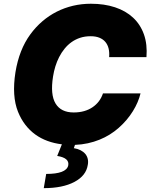

<svg xmlns="http://www.w3.org/2000/svg" viewBox="-20 -757 808 1016"><path d="M61.8 -375Q81.3 -494.3 140.3 -574.9Q169 -614.3 204.4 -644.5Q239.7 -674.7 280.5 -695.3Q321.4 -715.9 366.8 -726.6Q412.3 -737.2 460.9 -737.2Q532 -737.2 588.8 -718.4Q645.6 -699.6 684.3 -663.5Q723 -627.5 741.7 -574.9Q760.3 -522.4 755 -454.5H557.5Q559.7 -479.8 554.7 -500.2Q549.7 -520.6 537.6 -535Q525.6 -549.4 506 -557.4Q486.5 -565.3 459.5 -565.3Q429.3 -565.3 404.1 -557Q378.9 -548.7 358.3 -533.9Q337.7 -519.2 321.4 -498.9Q305 -478.7 293 -455.1Q280.9 -431.5 272.9 -405.4Q264.9 -379.3 260.7 -352.3Q245.4 -256.4 274 -209.2Q302.6 -161.9 370 -161.9Q399.9 -161.9 424.9 -169Q449.9 -176.1 469.6 -189.5Q489.3 -202.8 503.4 -221.4Q517.4 -240.1 524.9 -262.8H723.7Q718 -239.7 707.9 -215.9Q697.8 -192.1 683.2 -168.7Q668.7 -145.2 649.9 -122.9Q631 -100.5 608 -80.3Q586.3 -61.1 560.9 -45.3Q535.5 -29.5 506.6 -17.8Q477.6 -6 445.1 1.1Q412.6 8.2 376.8 9.6L370.7 27Q391 30.2 406.2 38Q421.5 45.8 431.1 57.2Q440.7 68.5 444.2 83.3Q447.8 98 444.6 115.1Q436.1 172.6 373.9 205.6Q311.8 238.6 211.6 238.6L224.4 163.4Q329.9 163.4 340.9 119.3Q349.4 78.8 282.7 68.2L307.5 6.7Q267 1.8 231.5 -11.2Q196 -24.1 166.5 -45.5Q137.1 -66.8 114 -96.8Q90.9 -126.8 75.3 -165.5Q41.9 -248.6 61.8 -375Z"/></svg>

Font: Inter P Black
Style: Italic
Weight: 900
Italic angle: -9.40001°
Designer: Rasmus Andersson
Foundry: rsms
Version: Version 3.018;git-588b23468